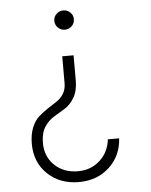

<svg xmlns="http://www.w3.org/2000/svg" viewBox="-56 -558 713 905"><g transform="rotate(-5 300.5 -106.0)"><path d="M231.2 -467.5Q231.2 -486.2 245 -499.4Q258.8 -512.5 277.5 -512.5Q296.2 -512.5 310 -499.4Q323.8 -486.2 323.8 -467.5Q323.8 -447.5 310 -434.4Q296.2 -421.2 277.5 -421.2Q258.8 -421.2 245 -434.4Q231.2 -447.5 231.2 -467.5ZM281.2 300Q191.2 300 133.1 244.4Q75 188.8 75 101.2Q75 57.5 88.1 25Q101.2 -7.5 121.2 -25Q141.2 -42.5 164.4 -58.1Q187.5 -73.8 207.5 -86.2Q227.5 -98.8 240.6 -120Q253.8 -141.2 253.8 -170V-297.5H307.5V-178.8Q307.5 -130 288.8 -98.1Q270 -66.2 243.8 -50Q217.5 -33.8 191.2 -18.1Q165 -2.5 146.2 26.2Q127.5 55 127.5 101.2Q127.5 166.2 170.6 207.5Q213.8 248.8 281.2 248.8Q342.5 248.8 385 210Q427.5 171.2 433.8 111.2H487.5Q482.5 193.8 425 246.9Q367.5 300 281.2 300Z"/></g></svg>

Font: Now Light
Style: Regular
Weight: 300
Designer: Alfredo Marco Pradil
Foundry: Alfredo Marco Pradil
Version: Version 1.002;PS 001.002;hotconv 1.0.88;makeotf.lib2.5.64775